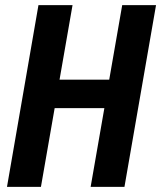

<svg xmlns="http://www.w3.org/2000/svg" viewBox="-20 -731 630 751"><path d="M466.8 0H334.5L388.2 -308.1H193.8L140.1 0H7.3L130.4 -710.9H263.7L212.9 -419.4H407.2L458 -710.9H590.3Z"/></svg>

Font: Roboto Mono
Style: Bold Italic
Weight: 700
Designer: Google
Version: Version 2.000985; 2015; ttfautohint (v1.3)